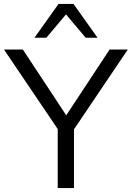

<svg xmlns="http://www.w3.org/2000/svg" viewBox="-32 -957 670 977"><path d="M261.7 0V-329.3L280.2 -273L-11.7 -705H84.3L315.6 -354.3H294.5L525.8 -705H618.4L327 -273L344.5 -329.3V0ZM143.4 -765 265.8 -936.9H342L464.4 -765H403.9L303.9 -883.8L203.9 -765Z"/></svg>

Font: Mulish ExtraLight
Style: Regular
Weight: 200
Designer: Vernon Adams
Foundry: Vernon Adams
Version: Version 3.603